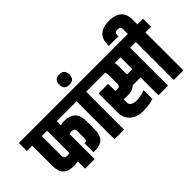

<svg xmlns="http://www.w3.org/2000/svg" viewBox="-125 -1442 1983 1983"><g transform="rotate(-45 867.0 -450.5)"><path d="M256 -554H178V-264Q178 -224 223 -224Q242 -224 256 -228ZM432 -372Q414 -372 396 -366V0H256V-106Q226 -100 199 -100Q113 -100 75.5 -139Q38 -178 38 -258V-554H-40V-671H684V-554H396V-493Q418 -501 452 -501Q614 -501 614 -338V-214Q614 -135 576 -96.5Q538 -58 455 -58Q444 -58 438 -59V-189Q460 -189 467 -197Q474 -205 474 -228V-333Q474 -372 432 -372Z M686 -554H604V-671H908V-554H826V0H686Z M755.5 -727Q681 -727 681 -802Q681 -877 755.5 -877Q830 -877 830 -802Q830 -727 755.5 -727Z M1113 -507Q1113 -538 1103 -554H828V-671H1550V-554H1468V0H1328V-261H1213Q1176 -222 1095 -222Q1067 -222 1044 -227V-179Q1044 -121 1136 -121Q1195 -121 1257 -147V-17Q1194 5 1102 5Q1010 5 957 -44Q904 -93 904 -174V-451H1044V-349Q1060 -345 1078 -345Q1113 -345 1113 -384ZM1328 -381V-554H1244Q1250 -538 1250 -507V-381Z M1552 -671V-741Q1552 -780 1509 -780Q1466 -780 1466 -741V-723H1327V-743Q1327 -825 1375 -865.5Q1423 -906 1510 -906Q1597 -906 1644.5 -865.5Q1692 -825 1692 -743V-671H1774V-554H1692V0H1552V-554H1470V-671Z"/></g></svg>

Font: Khand
Style: Bold
Weight: 700
Designer: Devanagari: Sanchit Sawaria, Jyotish Sonowal; Latin: Satya Rajpurohit
Foundry: Indian Type Foundry
Version: Version 1.101;PS 1.0;hotconv 1.0.78;makeotf.lib2.5.61930; tt